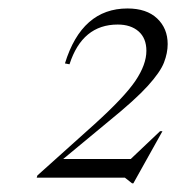

<svg xmlns="http://www.w3.org/2000/svg" viewBox="-20 -740 406 442"><path d="M354 -438 287 -318H284L267.5 -331H64.5L66 -336L198 -454.5Q266.5 -516.5 291.8 -554Q317 -591.5 317 -623Q317 -652 299 -667.8Q281 -683.5 251 -683.5Q169.5 -683.5 140 -592L129.5 -594Q168.5 -720.5 273.5 -720.5Q317.5 -720.5 341.8 -697.5Q366 -674.5 366 -638.5Q366 -618 357.5 -596Q349 -574 320.2 -542.2Q291.5 -510.5 230.5 -461L125.5 -374H281L348.5 -438Z"/></svg>

Font: Newsreader 72pt Light
Style: Italic
Weight: 300
Italic angle: -17°
Designer: Hugues Gentile
Foundry: Production Type
Version: Version 1.003; ttfautohint (v1.8.3)